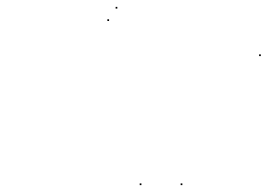

<svg xmlns="http://www.w3.org/2000/svg" viewBox="-20 -590 778 558"><path d="M316 -565V-570H321V-565ZM292 -529V-534H297V-529ZM733 -427V-432H738V-427ZM505 -52V-57H510V-52ZM386 -52V-57H391V-52Z"/></svg>

Font: FRB American Cursive Just Beginnings
Style: Italic
Weight: 400
Italic angle: -25°
Version: Version 2.0;Modular Font Editor K font №1